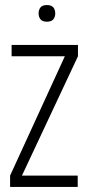

<svg xmlns="http://www.w3.org/2000/svg" viewBox="-20 -741 349 761"><path d="M26 -563H289V-518L67 -45H288V0H20V-45L237 -518H26ZM133 -688Q133 -702 140.5 -711.5Q148 -721 166 -721Q184 -721 191.5 -711.5Q199 -702 199 -688Q199 -674 191.5 -664.5Q184 -655 166 -655Q148 -655 140.5 -664.5Q133 -674 133 -688Z"/></svg>

Font: Khand Variable Light
Style: Regular
Weight: 300
Designer: Satya Rajpurohit
Foundry: Indian Type Foundry
Version: Version 3.000